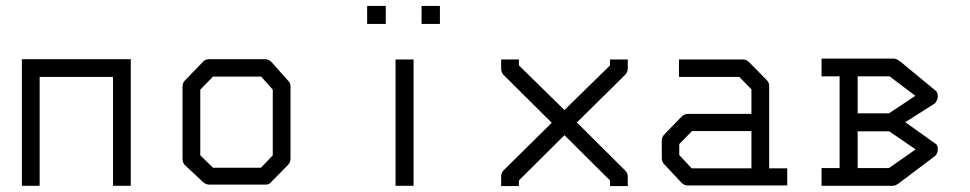

<svg xmlns="http://www.w3.org/2000/svg" viewBox="-20 -677 3280 649"><path d="M114 -49H54V-477H422V-49H362V-417H114Z M657 -374V-152L700 -110H862L902 -152V-374L863 -418H700ZM607 -407 668 -470Q675 -477 688 -477H876Q888 -477 898 -467L954 -404Q962 -396 962 -385V-140Q962 -128 953 -119L895 -60Q889 -53 877.5 -53H874H688Q677.5 -53 668 -60L606 -118Q597 -126 597 -140V-387Q597 -397 607 -407Z M1221 -657H1284V-596H1221ZM1405 -657H1467V-596H1405ZM1317 -476H1378V-49H1317Z M1888 -220 1734 -67V-48H1674V-80Q1674 -93 1682 -101L1845 -262L1682 -424Q1674 -432 1674 -446V-476H1734V-456L1888 -305L2042 -456V-476H2102V-446Q2102 -433 2093 -424L1930 -263L2093 -101Q2102 -92 2102 -80V-48H2042V-67Z M2520 -108V-234H2319L2276 -190V-153L2318 -108ZM2580 -108H2641V-50H2305Q2293 -50 2284 -59L2226 -121Q2217 -130 2217 -142V-202Q2217 -214 2226 -223L2285 -284Q2293 -292 2306 -292H2520V-375L2479 -417H2275V-476H2491Q2503 -476 2512 -467L2571 -407Q2580 -398 2580 -387Z M2818 -109V-419H2757V-479H3000Q3010 -479 3022 -470L3142 -371Q3150 -365.5 3150 -351Q3150 -341.5 3141 -328L3040 -264L3141 -192Q3150 -188.5 3150 -172Q3150 -159 3141 -150L3019 -58Q3007 -49 2998 -49H2757V-109ZM2986 -233H2879V-109H2985L3075 -172ZM2985 -294 3074 -353 2987 -419H2879V-294Z"/></svg>

Font: 3270 Nerd Font Mono
Style: Regular
Weight: 400
Monospace: yes
Version: Version 3.0.1;Nerd Fonts 3.0.0